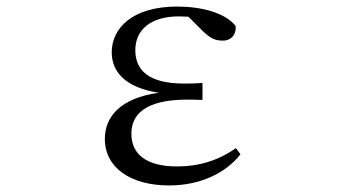

<svg xmlns="http://www.w3.org/2000/svg" viewBox="-20 -551 1040 586"><path d="M496 15C593 15 670 -24 714 -80L700 -99C648 -62 588 -43 521 -43C427 -43 381 -80 381 -143C381 -200 421 -247 552 -247C562 -247 572 -247 598 -246V-298C574 -296 559 -296 542 -296C433 -296 393 -337 393 -398C393 -460 440 -501 526 -501L555 -500L598 -457C624 -432 638 -427 661 -427C684 -427 702 -444 699 -472C666 -513 593 -531 521 -531C385 -531 321 -466 321 -391C321 -331 364 -283 465 -268C348 -252 300 -195 300 -127C300 -39 379 15 496 15Z"/></svg>

Font: Harano Aji Mincho CN
Style: Regular
Weight: 400
Foundry: Masamichi Hosoda
Version: HaranoAjiMinchoCN-Regular version 20230610;ttx 4.39.4